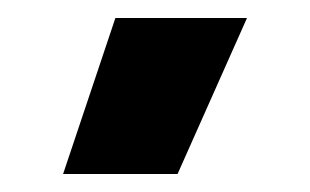

<svg xmlns="http://www.w3.org/2000/svg" viewBox="-20 -759 344 213"><path d="M177 -566 254 -739H108L50 -566Z"/></svg>

Font: Fixel Text ExtraBold
Style: Regular
Weight: 800
Width: 4
Designer: AlfaBravo + MacPaw
Foundry: Kyrylo Tkachov, Marchela Mozhyna, Serhii Makarenko, Maria Weinstein, Zakhar Kryvoshyya
Version: Version 1.211